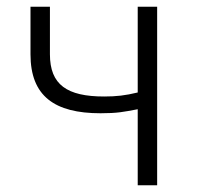

<svg xmlns="http://www.w3.org/2000/svg" viewBox="-20 -553 588 573"><path d="M391 0H449V-533H391V-277C354 -268 327 -265 291 -265C180 -265 129 -300 129 -391V-533H71V-391C71 -266 143 -215 280 -215C330 -215 349 -219 391 -227Z"/></svg>

Font: Noto Sans Japanese Light
Style: Regular
Weight: 300
Designer: Ryoko NISHIZUKA (kana & ideographs); Paul D. Hunt (Latin, Greek & Cyrillic); Wenlong ZHANG (bopomofo); Sandoll Communica
Foundry: Adobe Systems Incorporated
Version: Version 1.000;PS 1;hotconv 1.0.78;makeotf.lib2.5.61930